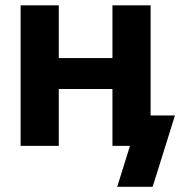

<svg xmlns="http://www.w3.org/2000/svg" viewBox="-20 -556 687 732"><path d="M449.2 -334.5V-216.8H163.6V-334.5ZM204.1 -535.6V0H58.6V-535.6ZM554.2 -535.6V0H408.7V-535.6ZM426.8 156.2 475.6 0H436V-115.7H647L562 156.2Z"/></svg>

Font: Inter 20pt
Style: Bold
Weight: 700
Version: Version 4.001;git-66647c0bb